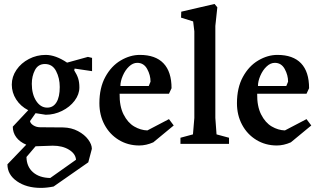

<svg xmlns="http://www.w3.org/2000/svg" viewBox="-20 -709 1573 946"><path d="M16.6 100.6 109.4 3.9Q77.1 -9.8 60.1 -32.7Q43 -55.7 43 -85L119.1 -166Q81.1 -185.5 59.6 -219.2Q38.1 -252.9 38.1 -292Q38.1 -331.1 61 -364.7Q84 -398.4 122.6 -418.5Q161.1 -438.5 205.1 -438.5Q253.9 -438.5 310.5 -400.4L413.1 -428.7L433.6 -423.8V-358.4L347.7 -371.1L345.7 -362.3Q359.4 -340.8 365.2 -322.3Q371.1 -303.7 371.1 -278.3Q371.1 -244.1 347.7 -212.9Q324.2 -181.6 285.6 -162.6Q247.1 -143.6 205.1 -143.6L155.3 -151.4L127.9 -112.3Q129.9 -100.6 144.5 -91.3Q159.2 -82 177.7 -82L292 -81.1Q332 -80.1 364.3 -63Q396.5 -45.9 414.6 -21.5Q432.6 2.9 432.6 24.4L415 90.8L244.1 210Q210 216.8 181.6 216.8Q110.4 216.8 63.5 184.1Q16.6 151.4 16.6 100.6ZM274.4 -280.3Q274.4 -324.2 256.3 -358.9Q238.3 -393.6 201.2 -393.6Q168 -393.6 152.3 -363.8Q136.7 -334 136.7 -295.9Q136.7 -245.1 158.2 -211.9Q179.7 -178.7 212.9 -178.7Q242.2 -178.7 258.3 -205.1Q274.4 -231.4 274.4 -280.3ZM354.5 78.1Q352.5 48.8 320.3 28.8Q288.1 8.8 240.2 8.8L155.3 11.7L110.4 64.5Q111.3 112.3 142.6 139.6Q173.8 167 227.5 168Z M469.7 -200.2Q469.7 -276.4 499 -330.1Q528.3 -383.8 574.7 -411.1Q621.1 -438.5 668.9 -438.5Q746.1 -438.5 785.6 -397Q825.2 -355.5 825.2 -274.4L812.5 -247.1H569.3Q568.4 -185.5 588.9 -145Q609.4 -104.5 641.1 -85.9Q672.9 -67.4 706.1 -66.4L812.5 -122.1L835.9 -90.8L735.4 -7.8Q700.2 7.8 666 7.8Q610.4 7.8 565.4 -19.5Q520.5 -46.9 495.1 -94.2Q469.7 -141.6 469.7 -200.2ZM712.9 -285.2 721.7 -306.6Q721.7 -338.9 705.1 -369.1Q688.5 -399.4 656.2 -399.4Q634.8 -399.4 615.7 -381.3Q596.7 -363.3 585 -335.9Q573.2 -308.6 573.2 -285.2Z M869.1 -30.3 930.7 -46.9 937.5 -127.9V-554.7L931.6 -603.5L872.1 -622.1L873 -651.4L1037.1 -689.5L1050.8 -672.9L1041 -581.1V-127.9L1046.9 -46.9L1108.4 -30.3V0H869.1Z M1147.5 -200.2Q1147.5 -276.4 1176.8 -330.1Q1206.1 -383.8 1252.4 -411.1Q1298.8 -438.5 1346.7 -438.5Q1423.8 -438.5 1463.4 -397Q1502.9 -355.5 1502.9 -274.4L1490.2 -247.1H1247.1Q1246.1 -185.5 1266.6 -145Q1287.1 -104.5 1318.8 -85.9Q1350.6 -67.4 1383.8 -66.4L1490.2 -122.1L1513.7 -90.8L1413.1 -7.8Q1377.9 7.8 1343.8 7.8Q1288.1 7.8 1243.2 -19.5Q1198.2 -46.9 1172.9 -94.2Q1147.5 -141.6 1147.5 -200.2ZM1390.6 -285.2 1399.4 -306.6Q1399.4 -338.9 1382.8 -369.1Q1366.2 -399.4 1334 -399.4Q1312.5 -399.4 1293.5 -381.3Q1274.4 -363.3 1262.7 -335.9Q1251 -308.6 1251 -285.2Z"/></svg>

Font: Comprehension Dark
Style: Regular
Weight: 700
Designer: Alfredo Marco Pradil
Foundry: Alfredo Marco Pradil
Version: 1.0